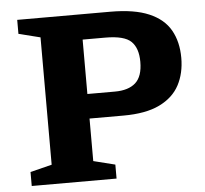

<svg xmlns="http://www.w3.org/2000/svg" viewBox="-51 -761 868 814"><g transform="rotate(-5 383.0 -353.5)"><path d="M51.5 -647.5V-707H447.5Q550 -707 612.2 -680.2Q674.5 -653.5 702.5 -603.8Q730.5 -554 730.5 -486Q730.5 -420.5 704 -370.5Q677.5 -320.5 619 -292Q560.5 -263.5 465 -263.5H320.5V-82.5L412.5 -59.5V0H51.5V-59.5L143.5 -82.5V-624.5ZM556 -484.5Q556 -542.5 527 -571Q498 -599.5 417 -599.5H320.5V-368H437.5Q495.5 -368 525.8 -395.2Q556 -422.5 556 -484.5Z"/></g></svg>

Font: Newsreader Caption SemiBold
Style: Regular
Weight: 600
Designer: Hugues Gentile
Foundry: Production Type
Version: Version 1.001